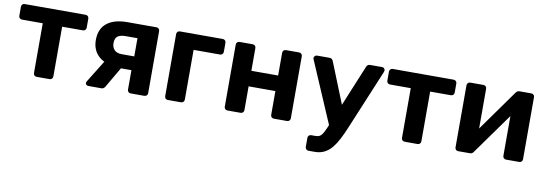

<svg xmlns="http://www.w3.org/2000/svg" viewBox="-55 -882 4070 1434"><g transform="rotate(10 1980.0 -164.5)"><path d="M221 0Q210 0 203 -7Q196 -14 196 -25V-402H39Q28 -402 21 -409Q14 -416 14 -427V-495Q14 -506 21 -513Q28 -520 39 -520H500Q511 -520 518 -513Q525 -506 525 -495V-427Q525 -416 518 -409Q511 -402 500 -402H343V-25Q343 -14 336 -7Q329 0 319 0Z M934 0Q923 0 916 -7Q909 -14 909 -25V-172H818V-177Q714 -177 661 -223.5Q608 -270 608 -348Q608 -433 662.5 -476.5Q717 -520 817 -520H1037Q1048 -520 1055 -513Q1062 -506 1062 -495V-25Q1062 -14 1055 -7Q1048 0 1037 0ZM612 0Q603 0 597 -6Q591 -12 591 -20Q591 -23 592.5 -27Q594 -31 597 -35L706 -211L840 -190L738 -15Q734 -9 727.5 -4.5Q721 0 713 0ZM818 -277H912V-415H823Q782 -415 762 -400Q742 -385 742 -348Q742 -317 760.5 -297Q779 -277 818 -277Z M1215 0Q1205 0 1198 -7Q1191 -14 1191 -25V-495Q1191 -506 1198 -513Q1205 -520 1215 -520H1540Q1551 -520 1558 -513Q1565 -506 1565 -495V-427Q1565 -416 1558 -409Q1551 -402 1540 -402H1340V-25Q1340 -14 1333 -7Q1326 0 1315 0Z M1667 0Q1657 0 1650 -7Q1643 -14 1643 -25V-495Q1643 -506 1650 -513Q1657 -520 1667 -520H1767Q1778 -520 1785 -513Q1792 -506 1792 -495V-323H1995V-495Q1995 -506 2002 -513Q2009 -520 2020 -520H2120Q2130 -520 2137 -513Q2144 -506 2144 -495V-25Q2144 -14 2137 -7Q2130 0 2120 0H2020Q2009 0 2002 -7Q1995 -14 1995 -25V-205H1792V-25Q1792 -14 1785 -7Q1778 0 1767 0Z M2316 191Q2305 191 2298 183.5Q2291 176 2291 166V97Q2291 87 2298 80Q2305 73 2316 73H2349Q2368 73 2380.5 65.5Q2393 58 2403 41Q2413 24 2426 -6L2630 -500Q2633 -508 2639.5 -514Q2646 -520 2658 -520H2750Q2758 -520 2764.5 -513.5Q2771 -507 2771 -499Q2771 -497 2770.5 -493.5Q2770 -490 2768 -485L2578 -29Q2559 17 2538.5 57Q2518 97 2494 127Q2470 157 2437.5 174Q2405 191 2363 191ZM2439 -12 2236 -485Q2232 -493 2232 -498Q2233 -507 2239.5 -513.5Q2246 -520 2255 -520H2351Q2363 -520 2369 -513.5Q2375 -507 2378 -500L2528 -126Z M3012 0Q3001 0 2994 -7Q2987 -14 2987 -25V-402H2830Q2819 -402 2812 -409Q2805 -416 2805 -427V-495Q2805 -506 2812 -513Q2819 -520 2830 -520H3291Q3302 -520 3309 -513Q3316 -506 3316 -495V-427Q3316 -416 3309 -409Q3302 -402 3291 -402H3134V-25Q3134 -14 3127 -7Q3120 0 3110 0Z M3416 0Q3407 0 3400 -7Q3393 -14 3393 -24V-495Q3393 -506 3400 -513Q3407 -520 3417 -520H3517Q3528 -520 3535 -513Q3542 -506 3542 -495V-115L3502 -138L3763 -504Q3768 -511 3774.5 -515.5Q3781 -520 3791 -520H3881Q3891 -520 3898 -513Q3905 -506 3905 -497V-25Q3905 -14 3898 -7Q3891 0 3880 0H3780Q3770 0 3763 -7Q3756 -14 3756 -25V-390L3797 -383L3534 -16Q3530 -9 3523 -4.5Q3516 0 3507 0Z"/></g></svg>

Font: Rubik SemiBold
Style: Regular
Weight: 600
Designer: Hubert and Fischer
Foundry: Hubert and Fischer
Version: Version 2.300;gftools[0.9.30]